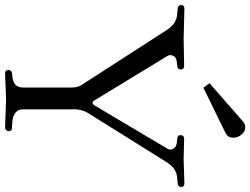

<svg xmlns="http://www.w3.org/2000/svg" viewBox="-135 -848 987 757"><g transform="rotate(90 358.5 -469.5)"><path d="M703 -703Q717 -703 717 -691Q717 -679 706 -677L677 -674Q644 -671 620 -634L425 -322Q413 -301 411 -275V-66Q411 -48 424 -37.5Q437 -27 456 -25L485 -23Q497 -23 497 -10Q497 -4 492.5 0Q488 4 483 4L370 0L270 4Q256 4 256 -8.5Q256 -21 267 -23L284 -25Q325 -30 325 -66V-261Q325 -280 316 -296L98 -634Q74 -671 40 -674L11 -677Q0 -679 0 -691Q0 -703 14 -703L133 -700L239 -702Q254 -702 254 -689Q254 -676 242 -675L223 -673Q205 -671 199.5 -658Q194 -645 202 -634L376 -348Q380 -341 385 -341Q390 -341 394 -346L565 -634Q573 -645 567.5 -657.5Q562 -670 544 -673L525 -675Q511 -677 513 -690Q514 -702 528 -702L606 -700ZM459 -934Q469 -943 483.5 -943Q498 -943 510.5 -928.5Q523 -914 523 -894.5Q523 -875 504 -865L326 -778L308 -802Z"/></g></svg>

Font: Lustria
Style: Regular
Weight: 400
Designer: Matthew Desmond
Foundry: Matthew Desmond
Version: Version 001.001; ttfautohint (v1.6)